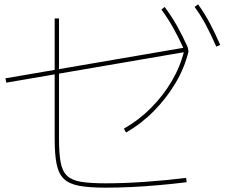

<svg xmlns="http://www.w3.org/2000/svg" viewBox="-20 -855 1040 885"><path d="M467 10Q392 10 345.5 1.5Q299 -7 274.5 -30.5Q250 -54 241 -98.5Q232 -143 232 -215V-770H252V-215Q252 -148 259.5 -107Q267 -66 289 -45Q311 -24 353.5 -17Q396 -10 467 -10Q552 -10 651 -17Q750 -24 838 -35L840 -15Q782 -8 717 -2Q652 4 588 7Q524 10 467 10ZM9 -474 5 -494 845 -638 849 -618ZM551 -262Q620 -301 676.5 -358Q733 -415 772.5 -482.5Q812 -550 829 -622L849 -618Q831 -543 789.5 -473Q748 -403 690 -344Q632 -285 561 -244ZM827 -630Q801 -687 776.5 -730Q752 -773 724 -811L739 -823Q771 -780 796 -735.5Q821 -691 845 -638ZM977 -640Q952 -697 928.5 -741Q905 -785 877 -823L893 -835Q924 -792 948 -746.5Q972 -701 995 -648Z"/></svg>

Font: M PLUS 2 Thin Thin
Style: Regular
Weight: 250
Version: Version 1.001